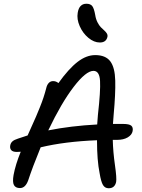

<svg xmlns="http://www.w3.org/2000/svg" viewBox="-20 -1006 766 1035"><path d="M518.1 -776.9Q486.8 -776.9 456.5 -802Q426.3 -827.1 409.7 -865Q393.1 -902.8 398.9 -937Q406.7 -985.8 445.8 -985.8Q467.3 -985.8 477.1 -973.6Q486.8 -961.4 493.2 -925.8Q496.6 -903.3 505.4 -886Q514.2 -868.7 523.7 -859.1Q533.2 -849.6 542.2 -841.6Q551.3 -833.5 556.2 -825.2Q561 -816.9 559.1 -807.1Q552.2 -776.9 518.1 -776.9ZM70.8 -187Q49.3 -187 40.8 -196.5Q32.2 -206.1 35.2 -222.2Q37.6 -235.4 47.1 -243.9Q56.6 -252.4 77.1 -258.8Q120.1 -273.4 128.9 -275.9Q134.3 -288.1 150.6 -324.5Q167 -360.8 174.6 -378.4Q182.1 -396 194.1 -425.5Q206.1 -455.1 214.4 -480.2Q222.7 -505.4 229 -529.8Q232.9 -547.9 242.4 -558.3Q252 -568.8 266.1 -568.8Q282.7 -568.8 294.9 -558.1Q350.6 -635.7 398.2 -672.4Q445.8 -709 493.2 -709Q549.3 -709 574.5 -675.5Q599.6 -642.1 601.3 -570.8Q603 -499.5 592.8 -389.2Q590.8 -372.6 588.9 -337.9H643.1Q676.8 -337.9 687.7 -328.4Q698.7 -318.8 694.8 -298.8Q690.9 -278.8 668.5 -265.4Q646 -252 610.8 -252H587.9Q589.4 -188 599.6 -116.5Q609.9 -44.9 606 -24.9Q598.6 8.8 565.9 8.8Q545.4 8.8 534.9 -9Q524.4 -26.9 517.1 -71.8Q502.9 -141.1 502.9 -250Q330.1 -243.2 199.2 -211.9Q154.8 -103.5 131.8 -33.2Q116.7 7.8 87.9 7.8Q64 7.8 55.2 -8.3Q46.4 -24.4 53.2 -63Q63.5 -118.7 91.8 -188Q88.4 -188 81.3 -187.5Q74.2 -187 70.8 -187ZM483.9 -624Q443.4 -624 377 -537.4Q310.5 -450.7 240.2 -303.2Q363.3 -327.6 503.9 -335Q505.9 -369.1 507.8 -386.2Q522.5 -516.6 519.3 -570.3Q516.1 -624 483.9 -624Z"/></svg>

Font: Shantell Sans Normal
Style: Italic
Weight: 400
Italic angle: -11.31°
Designer: Stephen Nixon, Anya Danilova, Shantell Martin
Foundry: Arrow Type
Version: Version 1.006;[559af2be0]